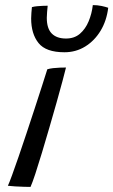

<svg xmlns="http://www.w3.org/2000/svg" viewBox="-20 -734 446 755"><path d="M100 1Q90.5 1 73.8 0.5Q57 0 40 -1Q23 -2 11 -3.5Q16 -14 27.2 -44.5Q38.5 -75 53.2 -118Q68 -161 84.2 -209.8Q100.5 -258.5 116.2 -306.8Q132 -355 145 -395.5Q158 -436 166 -461.5Q175.5 -464.5 188.5 -466Q201.5 -467.5 215.2 -468Q229 -468.5 239.5 -468.5Q235.5 -452 225.8 -415.5Q216 -379 202.5 -331Q189 -283 174 -231.8Q159 -180.5 144.8 -133Q130.5 -85.5 118.8 -50Q107 -14.5 100 1ZM405.5 -703.5Q399.5 -653 375.8 -613.5Q352 -574 315.2 -551.2Q278.5 -528.5 233.5 -528.5Q160.5 -528.5 131.5 -564.8Q102.5 -601 102.5 -661.5Q102.5 -672 103.5 -683.5Q104.5 -695 105.5 -706Q114.5 -708.5 125.5 -709.5Q136.5 -710.5 147.5 -711Q158.5 -711.5 167.5 -711.5Q166.5 -699 165.2 -687Q164 -675 164 -664Q164 -622 183.5 -602.2Q203 -582.5 239.5 -582.5Q272.5 -582.5 294.2 -601.2Q316 -620 328.5 -650Q341 -680 345 -714Q363 -714 379.5 -710.5Q396 -707 405.5 -703.5Z"/></svg>

Font: Grandstander Thin Light
Style: Italic
Weight: 300
Italic angle: -15°
Version: Version 1.200